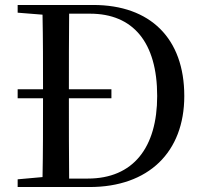

<svg xmlns="http://www.w3.org/2000/svg" viewBox="-20 -752 815 772"><path d="M428 -357V-393H257C257 -497 257 -598 258 -697H342C515 -697 612 -582 612 -366C612 -159 516 -34 333 -34H258C257 -136 257 -239 257 -357ZM51 -701 151 -693C153 -595 153 -496 153 -393H51V-357H153C153 -240 153 -138 151 -40L51 -31V0H340C577 0 721 -140 721 -366C721 -598 584 -732 355 -732H51Z"/></svg>

Font: Noto Serif TC Medium
Style: Regular
Weight: 500
Designer: Ryoko NISHIZUKA 西塚涼子 (kana & ideographs); Frank Grießhammer (Latin, Greek & Cyrillic); Wenlong ZHANG 张文龙 (bopomofo); San
Foundry: Adobe
Version: Version 2.001;hotconv 1.1.0;makeotfexe 2.6.0